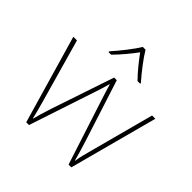

<svg xmlns="http://www.w3.org/2000/svg" viewBox="-198 -922 1081 1081"><g transform="rotate(45 342.5 -381.0)"><path d="M355 -763H333C309 -722 254 -653 217 -612V-606H238C275 -643 316 -693 344 -731C372 -693 411 -643 448 -606H469V-612C432 -653 379 -722 355 -763ZM380 -388 506 1H528L669 -527H643L544 -156C529 -99 521 -72 517 -41H515C507 -72 497 -106 481 -157L362 -527H341L216 -156C196 -95 190 -72 182 -41H180C173 -72 167 -95 150 -156L45 -527H16L169 1H191L320 -388C331 -420 339 -446 349 -482H351C361 -446 369 -423 380 -388Z"/></g></svg>

Font: Noto Sans Ethiopic Thin
Style: Regular
Weight: 100
Designer: Monotype Design Team
Foundry: Monotype Imaging Inc.
Version: Version 2.102